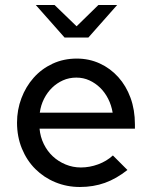

<svg xmlns="http://www.w3.org/2000/svg" viewBox="-20 -738 605 767"><path d="M48 0ZM489 -59Q445 -24 399 -7.5Q353 9 299 9Q247 9 201 -10Q155 -29 121 -63Q87 -97 67.5 -144.5Q48 -192 48 -248Q48 -299 65.5 -345.5Q83 -392 114.5 -427.5Q146 -463 190 -483.5Q234 -504 287 -504Q336 -504 378.5 -484.5Q421 -465 452.5 -430Q484 -395 501.5 -347Q519 -299 519 -241V-224H138Q141 -191 155 -162.5Q169 -134 191 -113.5Q213 -93 242 -81Q271 -69 303 -69Q338 -69 372 -81.5Q406 -94 431 -117ZM285 -428Q256 -428 231.5 -417Q207 -406 188 -387.5Q169 -369 156 -343.5Q143 -318 139 -288H430Q425 -318 412 -343.5Q399 -369 380 -387.5Q361 -406 337 -417Q313 -428 285 -428ZM198 -718 286 -633 373 -718H448L333 -588H238L123 -718Z"/></svg>

Font: Rosa Sans
Style: Regular
Weight: 400
Designer: Pentagram / MCKL
Foundry: Pentagram / MCKL
Version: Version 1.005;September 16, 2019;FontCreator 11.5.0.2425 64-